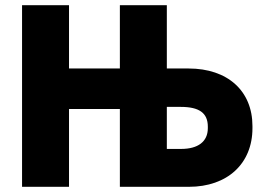

<svg xmlns="http://www.w3.org/2000/svg" viewBox="-20 -720 1022 740"><path d="M65 0H246V-300H442V0H708C856 0 953 -89 953 -226V-234C953 -370 857 -456 707 -456H623V-700H442V-456H246V-700H65ZM623 -146V-308H677C747 -308 781 -285 781 -232V-226C781 -174 743 -146 678 -146Z"/></svg>

Font: Fixel Text ExtraBold
Style: Regular
Weight: 800
Width: 4
Designer: AlfaBravo + MacPaw
Foundry: Kyrylo Tkachov, Marchela Mozhyna, Serhii Makarenko, Maria Weinstein, Zakhar Kryvoshyya
Version: Version 1.211